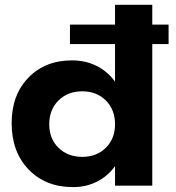

<svg xmlns="http://www.w3.org/2000/svg" viewBox="-20 -762 724 788"><path d="M671.9 -661.1V-581.1H605V0H452.1V-80.1Q422.4 -39.1 378.2 -16.6Q334 5.9 279.8 5.9Q167 5.9 97.4 -66.4Q27.8 -138.7 27.8 -256.8Q27.8 -372.1 96.4 -443.1Q165 -514.2 275.9 -514.2Q331.1 -514.2 376.5 -491.5Q421.9 -468.8 452.1 -426.8V-581.1H267.1V-661.1H452.1V-742.2H605V-661.1ZM317.9 -118.2Q376.5 -118.2 414.3 -155.5Q452.1 -192.9 452.1 -252Q452.1 -311.5 414.6 -349.4Q377 -387.2 317.9 -387.2Q257.8 -387.2 220 -349.6Q182.1 -312 182.1 -252Q182.1 -192.9 220 -155.5Q257.8 -118.2 317.9 -118.2Z"/></svg>

Font: Montserrat arm SemiBold
Style: Regular
Weight: 600
Designer: Julieta Ulanovsky
Foundry: Julieta Ulanovsky
Version: Version 6.000;PS 006.000;hotconv 1.0.88;makeotf.lib2.5.64775